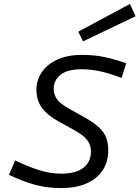

<svg xmlns="http://www.w3.org/2000/svg" viewBox="-20 -947 712 980"><path d="M292.4 -60.6Q367.5 -60.6 405.9 -90.8Q444.3 -121 444.3 -173.5Q444.3 -192.2 437.8 -209.7Q431.2 -227.3 412.7 -245.4Q394.2 -263.5 357.3 -283.9L279 -327Q218.7 -360.9 192.3 -399Q165.9 -437.1 165.9 -489.4Q165.9 -536.1 192 -576.5Q218.1 -616.8 270.3 -641.8Q322.5 -666.8 399 -666.8Q461.9 -666.8 512.9 -656Q563.9 -645.1 624.2 -624.1L600.4 -549Q546 -570.4 496.6 -581.9Q447.3 -593.5 397.7 -593.5Q323.1 -593.5 288.5 -564.9Q254 -536.4 254 -494.6Q254 -467 268.7 -443.6Q283.4 -420.2 328.2 -394.8L406.5 -350.9Q458.9 -322 486.1 -296Q513.3 -270 522.8 -242.4Q532.4 -214.8 532.4 -179.8Q532.4 -119.4 502.9 -76.1Q473.5 -32.9 419.8 -9.9Q366.1 13 292.7 13Q217.3 13 153.8 -5.2Q90.4 -23.5 25.9 -54.7L57.2 -128.3Q117.6 -98.7 176.2 -79.7Q234.7 -60.6 292.4 -60.6ZM379.5 -785.1 643.2 -926.9 672 -864.1 404 -736Z"/></svg>

Font: Intel One Mono Light
Style: Italic
Weight: 300
Italic angle: -16°
Monospace: yes
Designer: Fred Shallcrass
Foundry: Frere-Jones Type LLC
Version: Version 1.004